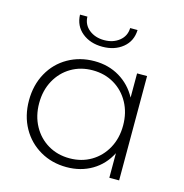

<svg xmlns="http://www.w3.org/2000/svg" viewBox="-107 -824 890 928"><g transform="rotate(15 337.5 -360.5)"><path d="M570 -522H520V-401C498.7 -440.3 469.5 -471 432.5 -493C395.5 -515 353.7 -526 307 -526C258.3 -526 214.3 -514.8 175 -492.5C135.7 -470.2 104.8 -438.8 82.5 -398.5C60.2 -358.2 49 -312.3 49 -261C49 -209.7 60.2 -164 82.5 -124C104.8 -84 135.7 -52.7 175 -30C214.3 -7.3 258.3 4 307 4C354.3 4 396.7 -7 434 -29C471.3 -51 500.3 -82.3 521 -123V0H570ZM417.5 -69C385.8 -50.3 350 -41 310 -41C270 -41 234.2 -50.3 202.5 -69C170.8 -87.7 145.8 -113.7 127.5 -147C109.2 -180.3 100 -218.3 100 -261C100 -303.7 109.2 -341.7 127.5 -375C145.8 -408.3 170.8 -434.3 202.5 -453C234.2 -471.7 270 -481 310 -481C350 -481 385.8 -471.7 417.5 -453C449.2 -434.3 474.2 -408.3 492.5 -375C510.8 -341.7 520 -303.7 520 -261C520 -218.3 510.8 -180.3 492.5 -147C474.2 -113.7 449.2 -87.7 417.5 -69ZM222.5 -636C249.5 -614 283.3 -603 324 -603C364.7 -603 398.5 -614 425.5 -636C452.5 -658 466.7 -687.7 468 -725H431C430.3 -698.3 419.8 -676.8 399.5 -660.5C379.2 -644.2 354 -636 324 -636C294 -636 268.8 -644.2 248.5 -660.5C228.2 -676.8 217.7 -698.3 217 -725H180C181.3 -687.7 195.5 -658 222.5 -636Z"/></g></svg>

Font: Montserrat Custom ExtraLight
Style: Regular
Weight: 300
Designer: Julieta Ulanovsky
Foundry: Julieta Ulanovsky
Version: Version 7.200